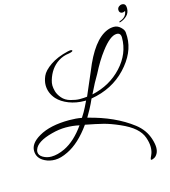

<svg xmlns="http://www.w3.org/2000/svg" viewBox="-163 -974 1238 1398"><g transform="rotate(-15 455.5 -275.5)"><path d="M888 -850Q917 -850 917 -814.5Q917 -779 895 -758Q873 -737 844 -728Q838 -725 837 -729.5Q836 -734 843 -736Q892 -751 898 -798Q888 -791 876.5 -791Q865 -791 858 -799.5Q851 -808 852.5 -820.5Q854 -833 864.5 -841.5Q875 -850 888 -850ZM864 -612Q864 -491 761 -381.5Q658 -272 497 -245Q488 -226 481 -210Q469 -183 431 -118Q629 -69 759 31Q825 82 848 156Q860 194 860 221Q860 248 849.5 266.5Q839 285 825 292Q811 299 805 299Q799 299 799 294Q799 289 810.5 264.5Q822 240 822 207Q822 174 808 134Q794 94 756 60.5Q718 27 650.5 -2.5Q583 -32 533.5 -44.5Q484 -57 401 -73Q316 46 224 90Q169 117 126.5 117Q84 117 51 100Q-6 72 -6 15Q-6 -42 69 -85Q154 -135 299 -135Q351 -135 393 -127Q419 -167 433 -196Q447 -225 455 -241Q449 -241 444 -241Q381 -241 327 -262Q273 -283 241 -318Q199 -366 199 -425Q199 -456 214.5 -492Q230 -528 283.5 -565Q337 -602 419 -621Q432 -624 441 -624Q450 -624 452 -619Q454 -614 444 -610Q434 -606 421 -604Q378 -599 342 -576Q277 -534 252 -449Q246 -429 246 -410.5Q246 -392 253 -366Q260 -340 283 -312.5Q306 -285 345.5 -274Q385 -263 414.5 -263Q444 -263 469 -266L543 -438Q628 -653 738 -697Q762 -707 789 -707Q816 -707 838.5 -686Q861 -665 862.5 -645Q864 -625 864 -612ZM826 -616Q826 -652 795 -652Q746 -652 676 -559Q629 -498 583 -407Q552 -357 511 -272Q648 -302 737 -398.5Q826 -495 826 -616ZM362 -79Q313 -90 261 -90Q209 -90 154 -75Q39 -45 19 10Q15 20 15 29Q15 55 43.5 71.5Q72 88 106 88Q153 88 208 62Q291 22 362 -79Z"/></g></svg>

Font: Great Vibes
Style: Regular
Weight: 400
Designer: Robert E. Leuschke
Foundry: Robert E. Leuschke
Version: Version 1.001